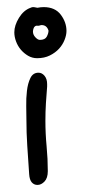

<svg xmlns="http://www.w3.org/2000/svg" viewBox="-20 -523 241 543"><path d="M113.3 -278.3Q111.3 -255.9 109.9 -231.4Q108.4 -207 108.4 -181.6Q108.4 -145.5 111.8 -109.4Q115.2 -73.2 115.2 -39.1Q115.2 -19.5 106 -9.8Q96.7 0 85.9 0Q76.2 0 69.8 -7.3Q63.5 -14.6 62.5 -30.3Q59.6 -74.2 57.1 -110.8Q54.7 -147.5 54.7 -184.6Q54.7 -199.2 54.2 -222.2Q53.7 -245.1 56.2 -266.1Q58.6 -287.1 65.9 -302.2Q73.2 -317.4 88.9 -317.4Q98.6 -317.4 106 -308.6Q113.3 -299.8 113.3 -285.2ZM66.4 -501Q70.3 -502.9 73.2 -502.9Q77.1 -502.9 80.6 -502Q84 -501 85.9 -501Q90.8 -502 94.7 -502.4Q98.6 -502.9 103.5 -502.9Q135.7 -502.9 151.9 -481.4Q168 -460 168 -435.5Q168 -423.8 162.6 -410.2Q157.2 -396.5 147 -385.3Q136.7 -374 121.1 -366.2Q105.5 -358.4 85 -358.4Q71.3 -358.4 59.6 -365.2Q47.9 -372.1 39.1 -382.3Q30.3 -392.6 25.4 -405.8Q20.5 -418.9 20.5 -431.6Q20.5 -451.2 33.7 -472.7Q46.9 -494.1 66.4 -501ZM89.8 -450.2H82Q77.1 -448.2 75.2 -443.4Q73.2 -438.5 73.2 -433.6Q73.2 -424.8 80.1 -417.5Q86.9 -410.2 92.8 -410.2Q107.4 -410.2 112.3 -419.4Q117.2 -428.7 117.2 -436.5Q112.3 -452.1 97.7 -452.1Q95.7 -452.1 89.8 -450.2Z"/></svg>

Font: Hi Melody Cyrillic
Style: Regular
Weight: 400
Version: Version 0.90 April 10, 2018